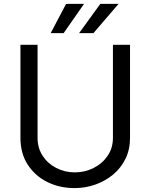

<svg xmlns="http://www.w3.org/2000/svg" viewBox="-20 -958 774 988"><path d="M561.1 -727.3H649.1V-248.6Q649.1 -188.2 625.5 -140.4Q601.9 -92.7 561.3 -59.1Q520.6 -25.6 469.5 -7.8Q418.3 9.9 363.6 9.9Q286.9 9.9 223.7 -21.3Q160.5 -52.6 122.9 -110.4Q85.2 -168.3 85.2 -248.6V-727.3H173.3V-248.6Q173.3 -196 199.6 -156.1Q225.9 -116.1 269.5 -93.6Q313.2 -71 365.1 -71Q416.9 -71 461.6 -93.6Q506.4 -116.1 533.7 -156.1Q561.1 -196 561.1 -248.6ZM387.1 -787.6 496.4 -938.2H590.2L460.9 -787.6ZM240.8 -787.6 320 -937.9 412.6 -938.2 307.5 -787.6Z"/></svg>

Font: Interface
Style: Regular
Weight: 400
Designer: Rasmus Andersson
Foundry: rsms
Version: Version 1.8